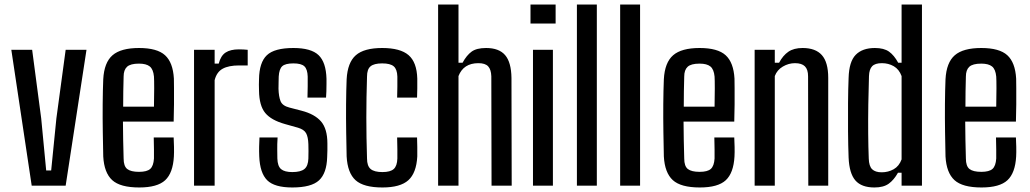

<svg xmlns="http://www.w3.org/2000/svg" viewBox="-20 -820 4550 848"><path d="M120 0 30 -600H122L162 -297L184 -67H206L229 -297L270 -600H362L270 0Z M659 -213H747Q748 -197 748.5 -171Q749 -145 748 -129Q744 -56 709.5 -24Q675 8 595 8Q511 8 475.5 -24.5Q440 -57 436 -129Q435 -175 434 -236.5Q433 -298 433.5 -360Q434 -422 436 -470Q440 -544 477 -576Q514 -608 594 -608Q674 -608 709 -576Q744 -544 748 -473Q748 -462 748.5 -430.5Q749 -399 748.5 -359Q748 -319 747 -283H523Q523 -243 524 -202Q525 -161 526 -120Q526 -86 542 -73.5Q558 -61 594 -61Q629 -61 643.5 -74Q658 -87 660 -120Q660 -135 660 -160Q660 -185 659 -213ZM594 -539Q556 -539 541 -525Q526 -511 526 -482Q525 -449 524.5 -416.5Q524 -384 524 -349H660Q661 -391 661 -429.5Q661 -468 660 -482Q657 -514 641.5 -526.5Q626 -539 594 -539Z M837 0V-600H928V-539H946Q955 -574 976.5 -588Q998 -602 1035 -602Q1045 -602 1055 -601.5Q1065 -601 1074 -600V-531H1036Q990 -531 963.5 -516.5Q937 -502 928 -466V0Z M1271 8Q1192 8 1160 -24Q1128 -56 1125 -129Q1124 -152 1124.5 -172.5Q1125 -193 1126 -213H1206Q1204 -181 1204.5 -158.5Q1205 -136 1205 -120Q1206 -86 1221.5 -73Q1237 -60 1271 -60Q1308 -60 1324.5 -73.5Q1341 -87 1342 -120Q1343 -154 1342 -183Q1341 -215 1332 -231.5Q1323 -248 1296 -256L1239 -272Q1178 -289 1151.5 -321Q1125 -353 1124 -419Q1123 -448 1124 -470Q1125 -544 1158.5 -576Q1192 -608 1276 -608Q1354 -608 1387 -576.5Q1420 -545 1422 -472Q1422 -464 1422 -448.5Q1422 -433 1421.5 -416.5Q1421 -400 1420 -389H1338Q1339 -412 1339 -439Q1339 -466 1339 -482Q1338 -514 1324.5 -527Q1311 -540 1276 -540Q1240 -540 1226.5 -527.5Q1213 -515 1211 -482Q1211 -473 1210.5 -459.5Q1210 -446 1210 -428Q1211 -394 1219 -373.5Q1227 -353 1258 -345L1312 -331Q1370 -316 1398 -283.5Q1426 -251 1426 -186Q1426 -169 1426 -156.5Q1426 -144 1425 -126Q1423 -55 1389 -23.5Q1355 8 1271 8Z M1511 -129Q1510 -174 1509 -235.5Q1508 -297 1508.5 -359.5Q1509 -422 1511 -470Q1515 -544 1551.5 -576Q1588 -608 1668 -608Q1748 -608 1784.5 -576.5Q1821 -545 1823 -473Q1823 -453 1823 -429.5Q1823 -406 1822 -389H1734Q1735 -411 1735 -437Q1735 -463 1735 -482Q1734 -514 1719 -527Q1704 -540 1668 -540Q1632 -540 1616.5 -527Q1601 -514 1601 -482Q1598 -389 1598 -301.5Q1598 -214 1601 -120Q1601 -87 1617 -73.5Q1633 -60 1669 -60Q1704 -60 1719 -73.5Q1734 -87 1735 -120Q1735 -140 1735 -161.5Q1735 -183 1734 -213H1822Q1823 -196 1823 -171Q1823 -146 1823 -129Q1819 -56 1783.5 -24Q1748 8 1669 8Q1586 8 1550.5 -24Q1515 -56 1511 -129Z M1915 0V-800H2005V-543H2023Q2041 -576 2063 -592Q2085 -608 2127 -608Q2184 -608 2211 -576.5Q2238 -545 2239 -476L2240 0H2151L2150 -483Q2149 -513 2136 -527Q2123 -541 2093 -541Q2027 -541 2005 -484V0Z M2323 -716V-800H2434V-716ZM2334 0V-600H2422V0Z M2528 0V-800H2616V0Z M2719 0V-800H2807V0Z M3135 -213H3223Q3224 -197 3224.5 -171Q3225 -145 3224 -129Q3220 -56 3185.5 -24Q3151 8 3071 8Q2987 8 2951.5 -24.5Q2916 -57 2912 -129Q2911 -175 2910 -236.5Q2909 -298 2909.5 -360Q2910 -422 2912 -470Q2916 -544 2953 -576Q2990 -608 3070 -608Q3150 -608 3185 -576Q3220 -544 3224 -473Q3224 -462 3224.5 -430.5Q3225 -399 3224.5 -359Q3224 -319 3223 -283H2999Q2999 -243 3000 -202Q3001 -161 3002 -120Q3002 -86 3018 -73.5Q3034 -61 3070 -61Q3105 -61 3119.5 -74Q3134 -87 3136 -120Q3136 -135 3136 -160Q3136 -185 3135 -213ZM3070 -539Q3032 -539 3017 -525Q3002 -511 3002 -482Q3001 -449 3000.5 -416.5Q3000 -384 3000 -349H3136Q3137 -391 3137 -429.5Q3137 -468 3136 -482Q3133 -514 3117.5 -526.5Q3102 -539 3070 -539Z M3313 0V-600H3402V-543H3421Q3438 -575 3462 -591.5Q3486 -608 3525 -608Q3582 -608 3610 -576.5Q3638 -545 3638 -476V0H3550L3549 -483Q3549 -513 3535 -527Q3521 -541 3491 -541Q3463 -541 3437.5 -526Q3412 -511 3402 -484V0Z M3962 -800H4052V0H3962V-57H3946Q3928 -25 3905 -8.5Q3882 8 3842 8Q3785 8 3758 -23Q3731 -54 3728 -124Q3726 -176 3725.5 -239.5Q3725 -303 3725.5 -365.5Q3726 -428 3728 -476Q3730 -548 3759.5 -578Q3789 -608 3844 -608Q3884 -608 3906.5 -592Q3929 -576 3947 -543H3962ZM3874 -59Q3903 -59 3927 -72.5Q3951 -86 3962 -116V-484Q3951 -514 3927.5 -527.5Q3904 -541 3875 -541Q3845 -541 3832 -527.5Q3819 -514 3818 -484Q3816 -424 3815 -358.5Q3814 -293 3814.5 -231.5Q3815 -170 3817 -120Q3818 -86 3832 -72.5Q3846 -59 3874 -59Z M4379 -213H4467Q4468 -197 4468.5 -171Q4469 -145 4468 -129Q4464 -56 4429.5 -24Q4395 8 4315 8Q4231 8 4195.5 -24.5Q4160 -57 4156 -129Q4155 -175 4154 -236.5Q4153 -298 4153.5 -360Q4154 -422 4156 -470Q4160 -544 4197 -576Q4234 -608 4314 -608Q4394 -608 4429 -576Q4464 -544 4468 -473Q4468 -462 4468.5 -430.5Q4469 -399 4468.5 -359Q4468 -319 4467 -283H4243Q4243 -243 4244 -202Q4245 -161 4246 -120Q4246 -86 4262 -73.5Q4278 -61 4314 -61Q4349 -61 4363.5 -74Q4378 -87 4380 -120Q4380 -135 4380 -160Q4380 -185 4379 -213ZM4314 -539Q4276 -539 4261 -525Q4246 -511 4246 -482Q4245 -449 4244.5 -416.5Q4244 -384 4244 -349H4380Q4381 -391 4381 -429.5Q4381 -468 4380 -482Q4377 -514 4361.5 -526.5Q4346 -539 4314 -539Z"/></svg>

Font: Big Shoulders Text Medium
Style: Regular
Weight: 500
Designer: Patric King
Foundry: XO Type Co
Version: Version 1.000; ttfautohint (v1.8.2)